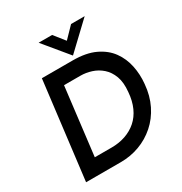

<svg xmlns="http://www.w3.org/2000/svg" viewBox="-211 -1092 1180 1246"><g transform="rotate(-30 379.0 -469.0)"><path d="M72 0 161 -728H392Q492 -728 558.5 -696.5Q625 -665 662.5 -613Q700 -561 713.5 -495.5Q727 -430 720 -362Q713 -278 679.5 -210.5Q646 -143 592.5 -96Q539 -49 472.5 -24.5Q406 0 333 0ZM202 -112H328Q384 -112 432 -128.5Q480 -145 516.5 -177Q553 -209 575 -257.5Q597 -306 602 -370Q609 -439 591.5 -486Q574 -533 541 -562Q508 -591 467 -604Q426 -617 386 -617H263ZM359 -938 433 -845 403 -837 501 -938H603L410 -755H409L258 -938Z"/></g></svg>

Font: Josefin Sans Thin SemiBold
Style: Italic
Weight: 600
Italic angle: -7°
Version: Version 2.000